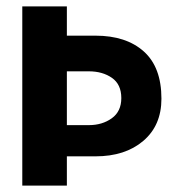

<svg xmlns="http://www.w3.org/2000/svg" viewBox="-20 -583 540 603"><path d="M190 0H50V-563H190ZM171 -471H280Q376 -471 431.5 -421.5Q487 -372 487 -273Q487 -189 430 -140.5Q373 -92 280 -92H172V-190H259Q301 -190 331 -211.5Q361 -233 361 -275Q361 -318 331.5 -338.5Q302 -359 259 -359H171Z"/></svg>

Font: Darker Grotesque Black
Style: Regular
Weight: 900
Designer: Gabriel Lam
Foundry: TypeRant
Version: Version 1.000;gftools[0.9.28]